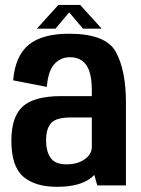

<svg xmlns="http://www.w3.org/2000/svg" viewBox="-20 -734 558 760"><path d="M365 0 353.5 -41.5Q349 -37 344 -33Q299 5.5 206 5.5Q118.5 5.5 71.8 -35Q25 -75.5 25 -177Q25 -272 70.2 -312.8Q115.5 -353.5 222.5 -353.5H343.5V-375Q343.5 -445.5 321.5 -476.5Q299.5 -507.5 257 -507.5Q219 -507.5 194.5 -479.5Q170 -451.5 165.5 -390L32 -416Q40.5 -513.5 94 -557Q147.5 -600.5 253.5 -600.5Q399.5 -600.5 439 -527.8Q478.5 -455 478.5 -327V0ZM343.5 -152.5V-269H260.5Q202.5 -269 182.5 -247Q162.5 -225 162.5 -179Q162.5 -133.5 180.8 -108.5Q199 -83.5 242 -83.5Q287 -83.5 315.2 -103.5Q343.5 -123.5 343.5 -152.5ZM126 -620.5 211 -714.5H297.5L382.5 -620.5H308.5L254 -685L199.5 -620.5Z"/></svg>

Font: Anybody SemiBold
Style: Regular
Weight: 600
Designer: Tyler Finck
Foundry: Etcetera Type Company
Version: Version 1.010; ttfautohint (v1.8.3) -l 8 -r 50 -G 200 -x 14 